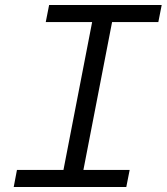

<svg xmlns="http://www.w3.org/2000/svg" viewBox="-20 -750 668 770"><path d="M35 0H486.5L500 -68.5H314.5L429.5 -661.5H615L628.5 -730H177L163.5 -661.5H349.5L234.5 -68.5H48Z"/></svg>

Font: Monaspace Neon Light
Style: Italic
Weight: 300
Italic angle: -11°
Designer: Riley Cran & the Lettermatic Team
Foundry: Lettermatic
Version: Version 1.200 (Monaspace Neon)